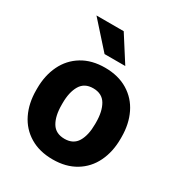

<svg xmlns="http://www.w3.org/2000/svg" viewBox="-180 -867 923 995"><g transform="rotate(30 282.0 -370.0)"><path d="M29.3 0ZM281.2 -538.1Q360.8 -538.1 418 -503.4Q475.1 -468.8 504.6 -408Q534.2 -347.2 534.2 -269V-258.8Q534.2 -181.2 504.6 -120.1Q475.1 -59.1 418.2 -24.7Q361.3 9.8 282.2 9.8Q202.6 9.8 145.5 -24.7Q88.4 -59.1 58.8 -119.9Q29.3 -180.7 29.3 -258.8V-269Q29.3 -346.7 58.8 -407.7Q88.4 -468.8 145.3 -503.4Q202.1 -538.1 281.2 -538.1ZM282.2 -113.3Q334.5 -113.3 358.2 -152.8Q381.8 -192.4 381.8 -258.8V-269Q381.8 -334.5 358.2 -374.8Q334.5 -415 281.2 -415Q229 -415 205.3 -374.8Q181.6 -334.5 181.6 -269V-258.8Q181.6 -191.9 205.3 -152.6Q229 -113.3 282.2 -113.3ZM242.7 -597.7 106.4 -750H269.5L366.7 -597.7Z"/></g></svg>

Font: Heebo ExtraBold
Style: Regular
Weight: 800
Designer: Oded Ezer
Foundry: Meir Sadan
Version: Version 2.001; ttfautohint (v1.5.14-ce02) -l 8 -r 50 -G 200 